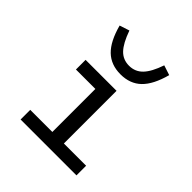

<svg xmlns="http://www.w3.org/2000/svg" viewBox="-199 -875 1013 1013"><g transform="rotate(45 307.0 -369.0)"><path d="M114 0V-72H279V-393H134V-465H365V-72H531V0ZM318 -605Q363 -605 393.5 -636.5Q424 -668 448 -738L503 -720Q478 -627 433.5 -584Q389 -541 318 -541Q247 -541 202.5 -584Q158 -627 133 -720L188 -738Q213 -667 243 -636Q273 -605 318 -605Z"/></g></svg>

Font: Intel One Mono
Style: Regular
Weight: 400
Monospace: yes
Designer: Fred Shallcrass
Foundry: Frere-Jones Type LLC
Version: Version 1.400;hotconv 1.1.0;makeotfexe 2.6.0;FJTRelease1.4